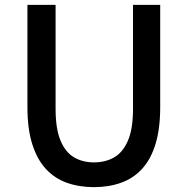

<svg xmlns="http://www.w3.org/2000/svg" viewBox="-20 -757 773 791"><path d="M367 14Q306 14 255.5 -4Q205 -22 169 -61Q133 -100 113 -163Q93 -226 93 -316V-737H209V-309Q209 -226 229.5 -177.5Q250 -129 285.5 -108.5Q321 -88 367 -88Q414 -88 450 -108.5Q486 -129 507 -177.5Q528 -226 528 -309V-737H640V-316Q640 -226 620.5 -163Q601 -100 565 -61Q529 -22 478.5 -4Q428 14 367 14Z"/></svg>

Font: Noto Sans KR Medium
Style: Regular
Weight: 500
Designer: Ryoko NISHIZUKA  (kana, bopomofo & ideographs); Paul D. Hunt (Latin, Greek & Cyrillic); Sandoll Communications , Soo-you
Foundry: Adobe
Version: Version 2.004-H2;hotconv 1.0.118;makeotfexe 2.5.65603